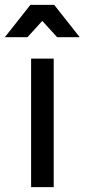

<svg xmlns="http://www.w3.org/2000/svg" viewBox="-37 -770 348 790"><path d="M91 -529H184V0H91ZM291 -617H198L137 -684L76 -617H-17L88 -750H186Z"/></svg>

Font: Montserrat
Style: Regular
Weight: 400
Designer: Julieta Ulanovsky
Foundry: Julieta Ulanovsky
Version: Version 6.001